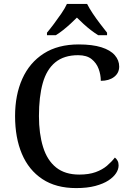

<svg xmlns="http://www.w3.org/2000/svg" viewBox="-20 -951 664 981"><path d="M369 10Q266 10 196.5 -36Q127 -82 92 -164.5Q57 -247 57 -358Q57 -466 94 -548.5Q131 -631 203.5 -677.5Q276 -724 382 -724Q452 -724 498 -709.5Q544 -695 566.5 -669Q589 -643 589 -611Q589 -578 563 -558Q537 -538 495 -538Q495 -569 484 -599Q473 -629 448 -649Q423 -669 379 -669Q307 -669 262.5 -632.5Q218 -596 198.5 -526.5Q179 -457 179 -358Q179 -268 200 -200Q221 -132 266.5 -95.5Q312 -59 385 -59Q434 -59 468.5 -71.5Q503 -84 526.5 -104Q550 -124 567 -146Q575 -140 580.5 -130Q586 -120 586 -106Q586 -86 573 -66Q560 -46 534 -29Q508 -12 467 -1Q426 10 369 10ZM220 -784Q236 -803 255.5 -829Q275 -855 293.5 -882Q312 -909 322 -931H425Q436 -909 454 -882Q472 -855 492 -829Q512 -803 527 -784V-771H482Q464 -782 444.5 -797Q425 -812 406.5 -829Q388 -846 373 -861Q358 -846 339.5 -829Q321 -812 302 -797Q283 -782 265 -771H220Z"/></svg>

Font: ET Text
Style: Regular
Weight: 470
Designer: Monotype Design Team
Foundry: Monotype Imaging Inc.
Version: Version 2.009